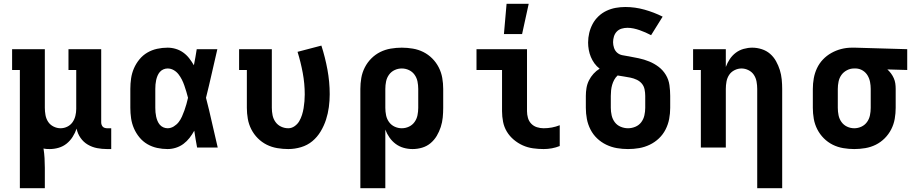

<svg xmlns="http://www.w3.org/2000/svg" viewBox="-20 -780 4840 1015"><path d="M85 215V-410H44V-520H217V-210Q217 -191 220.5 -171.5Q224 -152 234.5 -136Q245 -120 263 -111Q281 -102 300 -102Q319 -102 336 -110.5Q353 -119 363.5 -134Q374 -149 378.5 -167.5Q383 -186 383 -204V-410H342V-520H515V-133Q515 -127 517 -121Q519 -115 523 -110.5Q527 -106 533.5 -104Q540 -102 546 -102H568V8H546Q519 8 493 3Q467 -2 444 -15.5Q421 -29 405.5 -51.5Q390 -74 385 -100Q377 -77 364 -56.5Q351 -36 332.5 -21Q314 -6 290.5 1Q267 8 243 8Q235 8 226.5 7.5Q218 7 210 5Q214 30 215.5 56Q217 82 217 107V215Z M866 8Q838 8 810.5 2Q783 -4 759 -18Q735 -32 717 -54Q699 -76 688 -101.5Q677 -127 673 -154.5Q669 -182 669 -210V-310Q669 -338 673 -365.5Q677 -393 688 -418.5Q699 -444 717 -466Q735 -488 759 -502Q783 -516 810.5 -522Q838 -528 866 -528Q888 -528 909.5 -521.5Q931 -515 949 -502Q967 -489 980.5 -471.5Q994 -454 1005 -435Q1009 -456 1013 -477.5Q1017 -499 1020 -520H1129Q1114 -456 1099.5 -391.5Q1085 -327 1069 -263Q1086 -198 1100.5 -132Q1115 -66 1131 0H1022Q1018 -22 1014 -44.5Q1010 -67 1007 -89Q996 -69 982 -51Q968 -33 950 -19.5Q932 -6 910 1Q888 8 866 8ZM866 -102Q883 -102 898.5 -111.5Q914 -121 924.5 -134.5Q935 -148 942 -164Q949 -180 955 -196.5Q961 -213 965.5 -229.5Q970 -246 974 -263Q970 -279 965 -295.5Q960 -312 954.5 -328Q949 -344 941.5 -359Q934 -374 923.5 -387.5Q913 -401 898 -409.5Q883 -418 866 -418Q854 -418 843 -413Q832 -408 824.5 -399Q817 -390 812.5 -379Q808 -368 805.5 -356.5Q803 -345 802 -333.5Q801 -322 801 -310V-210Q801 -198 802 -186.5Q803 -175 805.5 -163.5Q808 -152 812.5 -141Q817 -130 824.5 -121Q832 -112 843 -107Q854 -102 866 -102Z M1504 8Q1475 8 1445.5 3Q1416 -2 1390 -15Q1364 -28 1343 -49Q1322 -70 1308.5 -96.5Q1295 -123 1290 -152Q1285 -181 1285 -210V-410H1244V-520H1417V-210Q1417 -190 1421 -170.5Q1425 -151 1436.5 -135Q1448 -119 1466 -110.5Q1484 -102 1504 -102Q1522 -102 1537.5 -113Q1553 -124 1562 -139.5Q1571 -155 1576.5 -172.5Q1582 -190 1585 -208Q1588 -226 1589.5 -244.5Q1591 -263 1591 -281Q1591 -338 1580.5 -394.5Q1570 -451 1553 -506L1679 -539Q1699 -477 1711 -412Q1723 -347 1723 -282Q1723 -248 1718.5 -214Q1714 -180 1703.5 -147.5Q1693 -115 1675 -85Q1657 -55 1631 -33.5Q1605 -12 1571.5 -2Q1538 8 1504 8Z M1885 215V-310Q1885 -339 1890 -368Q1895 -397 1908.5 -423.5Q1922 -450 1943 -471Q1964 -492 1990 -505Q2016 -518 2045.5 -523Q2075 -528 2104 -528Q2133 -528 2162.5 -523Q2192 -518 2218 -505Q2244 -492 2265 -471Q2286 -450 2299.5 -423.5Q2313 -397 2318 -368Q2323 -339 2323 -310V-210Q2323 -184 2320.5 -158.5Q2318 -133 2310 -108.5Q2302 -84 2289 -62Q2276 -40 2256.5 -23.5Q2237 -7 2212 0.5Q2187 8 2161 8Q2137 8 2114 1.5Q2091 -5 2072 -19Q2053 -33 2039 -53Q2025 -73 2017 -95V215ZM2104 -102Q2124 -102 2142 -110.5Q2160 -119 2171.5 -135Q2183 -151 2187 -170.5Q2191 -190 2191 -210V-310Q2191 -330 2187 -349.5Q2183 -369 2171.5 -385Q2160 -401 2142 -409.5Q2124 -418 2104 -418Q2084 -418 2066 -409.5Q2048 -401 2036.5 -385Q2025 -369 2021 -349.5Q2017 -330 2017 -310V-210Q2017 -190 2021 -170.5Q2025 -151 2036.5 -135Q2048 -119 2066 -110.5Q2084 -102 2104 -102Z M2854 8Q2826 8 2797.5 4Q2769 0 2743.5 -11.5Q2718 -23 2696 -41.5Q2674 -60 2659.5 -84Q2645 -108 2639.5 -136Q2634 -164 2634 -192V-410H2499V-520H2766V-192Q2766 -174 2771 -156.5Q2776 -139 2788.5 -126Q2801 -113 2818.5 -107.5Q2836 -102 2854 -102Q2876 -102 2897.5 -106Q2919 -110 2939 -118V-8Q2919 0 2897.5 4Q2876 8 2854 8ZM2644 -600 2658 -760H2775L2740 -600Z M3300 8Q3270 8 3241 3Q3212 -2 3185 -15Q3158 -28 3136.5 -48.5Q3115 -69 3101.5 -95.5Q3088 -122 3082.5 -151Q3077 -180 3077 -210V-273Q3077 -294 3080.5 -315Q3084 -336 3093.5 -355Q3103 -374 3117.5 -390Q3132 -406 3150 -417Q3134 -429 3122.5 -445Q3111 -461 3103.5 -479Q3096 -497 3092.5 -516.5Q3089 -536 3089 -555Q3089 -581 3095 -606Q3101 -631 3113 -653.5Q3125 -676 3144 -694Q3163 -712 3186.5 -723Q3210 -734 3235 -738.5Q3260 -743 3286 -743Q3337 -743 3387 -729Q3437 -715 3483 -692L3422 -594Q3407 -602 3392 -608.5Q3377 -615 3361.5 -620.5Q3346 -626 3329.5 -629.5Q3313 -633 3297 -633Q3281 -633 3266 -628.5Q3251 -624 3240.5 -613Q3230 -602 3225.5 -587Q3221 -572 3221 -557Q3221 -542 3226 -527Q3231 -512 3242 -502Q3253 -492 3268.5 -488.5Q3284 -485 3299 -483H3300Q3328 -478 3356.5 -472Q3385 -466 3412 -455Q3439 -444 3462 -426.5Q3485 -409 3500 -384Q3515 -359 3519 -330Q3523 -301 3523 -273V-210Q3523 -180 3517.5 -151Q3512 -122 3498.5 -95.5Q3485 -69 3463.5 -48.5Q3442 -28 3415 -15Q3388 -2 3359 3Q3330 8 3300 8ZM3300 -102Q3320 -102 3339 -110Q3358 -118 3370 -134Q3382 -150 3386.5 -170Q3391 -190 3391 -210V-273Q3391 -290 3387.5 -307.5Q3384 -325 3373 -338Q3362 -351 3346 -358.5Q3330 -366 3313 -369.5Q3296 -373 3279 -375.5Q3262 -378 3245 -381Q3234 -371 3227 -358Q3220 -345 3216 -331Q3212 -317 3210.5 -302Q3209 -287 3209 -273V-210Q3209 -190 3213.5 -170Q3218 -150 3230 -134Q3242 -118 3261 -110Q3280 -102 3300 -102Z M3983 215V-310Q3983 -329 3979.5 -348.5Q3976 -368 3965.5 -384Q3955 -400 3937 -409Q3919 -418 3900 -418Q3881 -418 3863 -409Q3845 -400 3834.5 -384Q3824 -368 3820.5 -348.5Q3817 -329 3817 -310V0H3685V-410H3644V-520H3817V-426Q3825 -448 3838 -467.5Q3851 -487 3869.5 -501Q3888 -515 3911 -521.5Q3934 -528 3957 -528Q3982 -528 4007 -520Q4032 -512 4051 -495.5Q4070 -479 4082.5 -456.5Q4095 -434 4102.5 -410Q4110 -386 4112.5 -360.5Q4115 -335 4115 -310V215Z M4496 8Q4467 8 4437.5 3Q4408 -2 4382 -15Q4356 -28 4335 -49Q4314 -70 4300.5 -96.5Q4287 -123 4282 -152Q4277 -181 4277 -210V-310Q4277 -338 4282 -366Q4287 -394 4299 -419.5Q4311 -445 4330.5 -465.5Q4350 -486 4375 -500Q4400 -514 4427.5 -521Q4455 -528 4483 -528H4500L4776 -520V-410L4671 -413Q4682 -403 4690.5 -391.5Q4699 -380 4705 -366.5Q4711 -353 4713 -339Q4715 -325 4715 -310V-210Q4715 -181 4710 -152Q4705 -123 4691.5 -96.5Q4678 -70 4657 -49Q4636 -28 4610 -15Q4584 -2 4554.5 3Q4525 8 4496 8ZM4496 -102Q4516 -102 4534 -110.5Q4552 -119 4563.5 -135Q4575 -151 4579 -170.5Q4583 -190 4583 -210V-310Q4583 -328 4579.5 -346.5Q4576 -365 4566.5 -381Q4557 -397 4541 -407Q4525 -417 4506 -418H4494Q4475 -418 4457 -408.5Q4439 -399 4428 -383.5Q4417 -368 4413 -348.5Q4409 -329 4409 -310V-210Q4409 -190 4413 -170.5Q4417 -151 4428.5 -135Q4440 -119 4458 -110.5Q4476 -102 4496 -102Z"/></svg>

Font: Iosevka HT Extrabold Extended
Style: Regular
Weight: 800
Width: 7
Monospace: yes
Designer: Belleve Invis
Foundry: Belleve Invis
Version: Version 32.3.0; ttfautohint (v1.8.4)